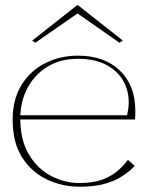

<svg xmlns="http://www.w3.org/2000/svg" viewBox="-20 -695 571 728"><path d="M53 -258H462Q465 -272 466.5 -283.5Q468 -295 468 -309Q468 -352 447 -389Q426 -426 383 -449Q340 -472 275 -472Q209 -472 160 -442Q111 -412 84 -361Q57 -310 57 -246Q57 -163 90 -108.5Q123 -54 174.5 -27.5Q226 -1 281 -1Q332 -1 366.5 -13.5Q401 -26 424.5 -46Q448 -66 465 -89L491 -66Q467 -41 437 -23Q407 -5 369 4Q331 13 283 13Q216 13 158 -14.5Q100 -42 64 -98Q28 -154 28 -241Q28 -319 62 -373.5Q96 -428 152.5 -456Q209 -484 275 -484Q376 -484 434.5 -427.5Q493 -371 493 -276Q493 -268 493 -259.5Q493 -251 492 -242H54ZM114 -533 102 -541 272 -675H276L446 -541L433 -533L274 -644Z"/></svg>

Font: Panamera Thin
Style: Regular
Weight: 100
Designer: Bastien Sozeau
Foundry: NBR — Bastien Sozeau
Version: Version 3.003;gftools[0.9.33]